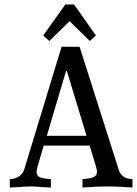

<svg xmlns="http://www.w3.org/2000/svg" viewBox="-20 -838 614 861"><path d="M574 -35V3Q502 -2 460 -2Q420 -2 350 3V-35Q385 -37 400 -44Q415 -51 415 -68Q415 -76 410 -93L382 -185H176L149 -93Q144 -75 144 -67Q144 -50 158 -43.5Q172 -37 208 -35V3Q180 1 171 1Q135 -2 116 -2Q99 -2 60 1Q52 1 24 3V-35Q48 -35 65 -47Q82 -59 88 -76L256 -628H337L513 -75Q518 -58 533.5 -46.5Q549 -35 574 -35ZM368 -229 280 -519H276L190 -229ZM410 -679 383 -654 292 -743 201 -654 174 -679 273 -818H312Z"/></svg>

Font: Gupter Medium
Style: Regular
Weight: 500
Designer: Octavio Pardo
Version: Version 1.000